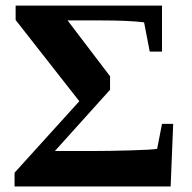

<svg xmlns="http://www.w3.org/2000/svg" viewBox="-20 -675 694 695"><path d="M378.4 -398.9V-350.1L178.7 -128.4H317.9Q372.6 -128.4 451.2 -130.6Q529.8 -132.8 548.8 -136.2L566.4 -226.6H606.9L597.7 0H32.7V-49.8L267.1 -308.6L36.6 -602.5V-654.8H566.4V-488.3H522L501.5 -594.2Q445.3 -601.1 341.3 -601.1H224.6Z"/></svg>

Font: Liberation Serif
Style: Bold
Weight: 700
Designer: Steve Matteson
Foundry: Ascender Corporation
Version: Version 2.1.5